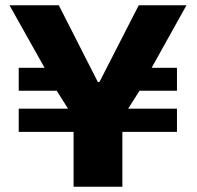

<svg xmlns="http://www.w3.org/2000/svg" viewBox="-20 -708 746 728"><path d="M259 0V-208H51V-296H238L195 -364H51V-451H149L16 -688H203L351 -397H357L506 -688H687L555 -451H651V-364H509L466 -296H651V-208H444V0Z"/></svg>

Font: Saira Expanded
Style: Bold
Weight: 700
Width: 7
Designer: Hector Gatti with collaboration of the Omnibus-Type team
Foundry: Omnibus-Type
Version: Version 1.100; ttfautohint (v1.8.3)